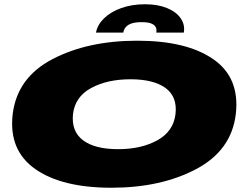

<svg xmlns="http://www.w3.org/2000/svg" viewBox="-20 -873 1170 901"><path d="M503 8Q735 8 900.5 -79.5Q1066 -167 1086.5 -337Q1106.5 -508 981.2 -595Q856 -682 624 -682Q392 -682 226.2 -595.5Q60.5 -509 39.5 -337Q20 -168 145 -80Q270 8 503 8ZM534.5 -173Q425.5 -173 370 -214.5Q314.5 -256 322.5 -337Q332 -419 407.8 -460Q483.5 -501 592.5 -501Q700.5 -501 756.8 -460Q813 -419 803.5 -337Q793.5 -256 718 -214.5Q642.5 -173 534.5 -173ZM660.5 -853Q599 -853 549.2 -835.2Q499.5 -817.5 468.2 -787Q437 -756.5 430.5 -720H558.5Q561.5 -736.5 571.5 -747.2Q581.5 -758 599.2 -763.5Q617 -769 645.5 -769Q671 -769 686.8 -763.8Q702.5 -758.5 709.5 -747.8Q716.5 -737 713.5 -720H842.5Q849 -756.5 828 -787Q807 -817.5 763.8 -835.2Q720.5 -853 660.5 -853Z"/></svg>

Font: Anybody ExtraExpanded Black
Style: Italic
Weight: 900
Width: 8
Italic angle: -10°
Version: Version 1.113;gftools[0.9.25]